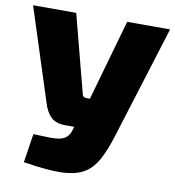

<svg xmlns="http://www.w3.org/2000/svg" viewBox="-81 -761 772 846"><g transform="rotate(10 305.5 -338.0)"><path d="M612 -690 454 -183Q435 -122 413 -80Q391 -38 358 -15.5Q325 7 272 12Q245 15 209 13Q173 11 138 6.5Q103 2 79 -2L99 -131Q141 -129 170 -128.5Q199 -128 217.5 -132Q236 -136 247 -146Q258 -156 265 -175L287 -256L316 -324L420 -690ZM192 -690 283 -341Q286 -328 301 -328H339L390 -194H231Q187 -194 165 -216.5Q143 -239 132 -277L-1 -690Z"/></g></svg>

Font: Exo 2 ExtraBold
Style: Regular
Weight: 800
Designer: Natanael Gama
Foundry: Natanael Gama
Version: Version 2.010